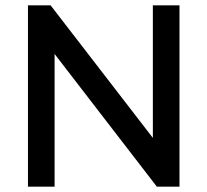

<svg xmlns="http://www.w3.org/2000/svg" viewBox="-20 -701 779 721"><path d="M569 0 129 -571 185 -587V0H85V-681H170L595 -130H554V-681H654V0Z"/></svg>

Font: Gabarito
Style: Regular
Weight: 400
Designer: Leandro Assis / Alvaro Franca / Felipe Casaprima
Foundry: Naipe Foundry
Version: Version 1.000